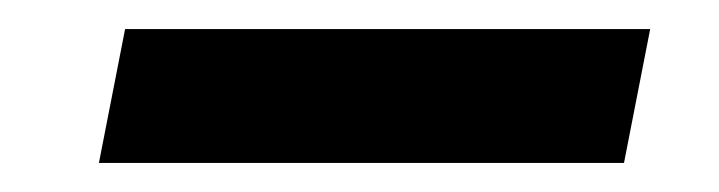

<svg xmlns="http://www.w3.org/2000/svg" viewBox="-20 -348 494 132"><path d="M66 -328H427L409 -236H48Z"/></svg>

Font: Trirong ExtraBold
Style: Italic
Weight: 800
Italic angle: -12°
Designer: Katatrad Team
Foundry: CadsonDemak
Version: Version 1.001